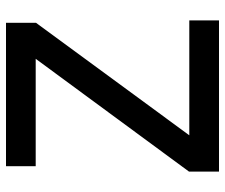

<svg xmlns="http://www.w3.org/2000/svg" viewBox="-75 -675 750 640"><g transform="rotate(-90 300.0 -355.0)"><path d="M48 0V-100L424 -611H66V-710H544V-610L169 -99H552V0Z"/></g></svg>

Font: Txt Mono Medium
Style: Regular
Weight: 500
Monospace: yes
Designer: Open Source
Foundry: XRLN
Version: Version 1.0